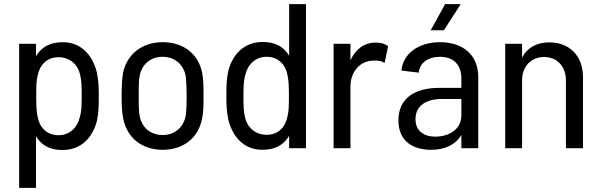

<svg xmlns="http://www.w3.org/2000/svg" viewBox="-20 -720 2916 933"><path d="M73 -507V193H155V-58C181 -14 222 9 283 9C371 9 429 -47 451 -133C459 -173 460 -200 460 -250C460 -300 459 -328 450 -371C427 -459 369 -515 285 -515C223 -515 181 -491 155 -447V-507ZM156 -253C156 -305 157 -329 163 -353C173 -404 207 -442 264 -442C320 -442 360 -406 370 -353C376 -328 377 -304 377 -253C377 -199 375 -175 368 -151C356 -100 319 -63 264 -63C208 -63 173 -100 163 -151C158 -176 156 -200 156 -253Z M771 8C873 8 945 -52 962 -144C969 -175 969 -212 969 -254C969 -297 969 -336 962 -368C944 -457 872 -515 771 -515C670 -515 598 -457 578 -367C573 -337 571 -299 571 -254C571 -212 572 -174 579 -143C597 -52 668 8 771 8ZM654 -254C654 -292 654 -325 658 -348C667 -404 709 -444 770 -444C831 -444 873 -405 883 -348C885 -325 887 -294 887 -254C887 -218 886 -185 883 -160C873 -103 831 -64 771 -64C709 -64 667 -103 658 -160C654 -184 654 -216 654 -254Z M1467 0V-700H1385V-449C1359 -493 1318 -516 1257 -516C1169 -516 1111 -460 1089 -374C1081 -334 1080 -307 1080 -257C1080 -207 1081 -179 1090 -136C1113 -48 1171 8 1255 8C1317 8 1359 -16 1385 -60V0ZM1163 -254C1163 -308 1165 -332 1172 -356C1184 -407 1221 -444 1276 -444C1332 -444 1367 -407 1377 -356C1382 -331 1384 -307 1384 -254C1384 -202 1383 -178 1377 -154C1367 -103 1333 -65 1276 -65C1220 -65 1180 -101 1170 -154C1164 -179 1163 -203 1163 -254Z M1601 0H1683V-301C1683 -370 1729 -423 1789 -425C1816 -428 1838 -422 1849 -414L1866 -496C1853 -505 1835 -513 1805 -513C1747 -513 1706 -478 1683 -427V-507H1601Z M2222 -338V-293H2114C1991 -293 1916 -239 1916 -135C1916 -29 1993 8 2075 8C2141 8 2193 -16 2222 -64V0H2304V-347C2304 -446 2237 -515 2118 -515C2013 -515 1937 -458 1931 -377L2015 -367C2019 -414 2060 -444 2118 -444C2189 -444 2222 -400 2222 -338ZM1999 -141C1999 -206 2051 -239 2126 -239H2222V-159C2222 -90 2160 -56 2095 -56C2041 -56 1999 -83 1999 -141ZM2073 -573H2137L2219 -700H2143Z M2435 0H2517V-329C2517 -397 2560 -443 2625 -443C2687 -443 2730 -397 2730 -329V0H2813V-344C2813 -450 2747 -514 2649 -514C2590 -514 2543 -490 2517 -440V-507H2435Z"/></svg>

Font: Vanilla Cream Book
Style: Regular
Weight: 400
Designer: Jeremy Tribby, Jinavaṁso
Foundry: Tribby Type
Version: Version 1.422;Glyphs 3.1.2 (3151)